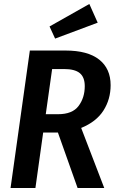

<svg xmlns="http://www.w3.org/2000/svg" viewBox="-20 -945 588 965"><path d="M388 -302 504 0H370L271 -279H197L158 0H33L130 -691H309Q421 -691 478.5 -645.5Q536 -600 536 -517Q536 -446 500 -389.5Q464 -333 388 -302ZM210 -371H272Q344 -371 375 -412.5Q406 -454 406 -512Q406 -557 381 -577.5Q356 -598 302 -598H242ZM471 -831 257 -751 229 -812 429 -925Z"/></svg>

Font: Fira Sans Condensed Medium
Style: Italic
Weight: 500
Width: 3
Italic angle: -8°
Designer: bBox Type GmbH & Carrois Corporate GbR & Edenspiekermann AG
Foundry: bBox Type GmbH & Carrois Corporate GbR & Edenspiekermann AG
Version: Version 4.301